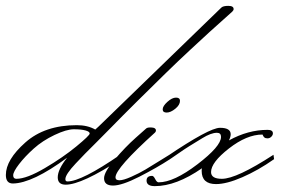

<svg xmlns="http://www.w3.org/2000/svg" viewBox="-63 -608 965 655"><path d="M-7 2Q28 2 90 -34.5Q152 -71 197.5 -108.5Q243 -146 243 -152.5Q243 -159 228.5 -163Q214 -167 189 -167Q164 -167 123 -147.5Q82 -128 52 -101Q22 -74 2 -48Q-18 -22 -18 -10Q-18 2 -7 2ZM167 11Q215 11 347 -80L349 -65Q216 22 161 22Q134 22 134 -3Q134 -30 166 -70Q48 17 -19 18Q-43 18 -43 -11Q-43 -63 23.5 -122Q90 -181 199 -181Q236 -181 262 -166Q267 -170 274 -177L692 -582Q698 -588 716 -588Q734 -588 734 -577Q734 -573 729.5 -568.5Q725 -564 700 -542Q675 -520 651.5 -498.5Q628 -477 586 -438Q544 -399 503 -359Q462 -319 406 -263.5Q350 -208 317.5 -174.5Q285 -141 263.5 -120Q242 -99 227 -83.5Q212 -68 195 -50Q178 -32 169 -18.5Q160 -5 160 3Q160 11 167 11Z M551 -264Q551 -250 535 -237Q519 -224 505.5 -224Q492 -224 492 -235Q492 -246 508 -260.5Q524 -275 537.5 -275Q551 -275 551 -264ZM466 -156Q331 -34 331 -3Q331 7 344.5 7Q358 7 385 -5Q412 -17 433 -29.5Q454 -42 483.5 -60.5Q513 -79 515 -80L517 -65Q471 -35 412 -5Q353 25 322.5 25Q292 25 292 0Q292 -21 328 -63.5Q364 -106 400 -138L436 -170Q441 -174 455 -173Q469 -172 469 -163Q469 -159 466 -156Z M832 -149Q779 -149 718 -101.5Q657 -54 657 -21Q657 2 694 2Q744 2 870 -80L872 -65Q818 -27 764 -3.5Q710 20 674 20Q625 20 625 -25Q625 -31 626 -34Q538 27 465 27Q437 27 437 8Q437 -8 456 -8Q461 -8 466.5 3Q472 14 478 14Q530 14 610.5 -47.5Q691 -109 691 -141Q691 -155 677 -155Q657 -155 627 -136.5Q597 -118 583 -109.5Q569 -101 542.5 -82.5Q516 -64 509 -60L506 -74Q651 -172 687.5 -172Q724 -172 724 -150Q724 -141 718 -129Q783 -165 850 -165Q868 -165 868 -153Q868 -147 862.5 -141.5Q857 -136 849.5 -136Q842 -136 838.5 -139.5Q835 -143 834 -146Q833 -149 832 -149Z"/></svg>

Font: Monsieur La Doulaise
Style: Regular
Weight: 400
Designer: Alejandro Paul
Foundry: Alejandro Paul
Version: Version 1.000